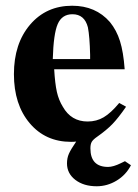

<svg xmlns="http://www.w3.org/2000/svg" viewBox="-20 -483 484 673"><path d="M417 -240.2H169.9Q172.9 -189.5 179.4 -160.6Q186 -131.8 200.2 -108.9Q229.5 -57.1 287.1 -57.1Q318.4 -57.1 343.5 -72Q368.7 -86.9 397.9 -122.1L421.9 -108.9Q394.5 -69.3 374 -48.1Q353.5 -26.9 320.8 -3.9Q306.6 5.9 301.8 13.9Q296.9 22 296.9 37.1Q296.9 102.1 358.9 102.1Q377 102.1 403.8 88.9Q415.5 83 418 82L439 96.2Q421.4 130.4 388.7 150.1Q356 169.9 318.8 169.9Q273.4 169.9 244.1 147.5Q214.8 125 214.8 89.8Q214.8 71.3 221.4 56.2Q228 41 247.1 13.2Q239.3 14.2 229 14.2Q139.2 14.2 84 -51.3Q28.8 -116.7 28.8 -223.1Q28.8 -330.1 85.4 -396.5Q142.1 -462.9 232.9 -462.9Q315.4 -462.9 365.2 -405.8Q388.7 -377 400.6 -338.9Q412.6 -300.8 417 -240.2ZM165 -275.9H295.9V-291Q294.4 -355 288.1 -387.2Q276.4 -433.1 233.9 -433.1Q197.3 -433.1 182.4 -398.9Q167.5 -364.7 165 -275.9Z"/></svg>

Font: Accordance
Style: Bold
Weight: 700
Version: Version 1.2 (build January 31, 2020) Miklal Software Solutio